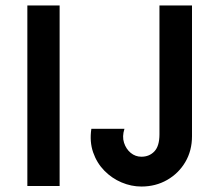

<svg xmlns="http://www.w3.org/2000/svg" viewBox="-20 -680 794 702"><path d="M80 0V-660H198V0ZM497 2Q460 2 424.5 -13Q389 -28 361.5 -56Q334 -84 320.5 -123Q307 -162 314 -209H435Q426 -181 433.5 -158Q441 -135 458 -121Q475 -107 497 -107Q526 -107 544.5 -126.5Q563 -146 563 -189V-660H682V-182Q682 -129 657.5 -87.5Q633 -46 591 -22Q549 2 497 2Z"/></svg>

Font: Lil Grotesk Bold
Style: Regular
Weight: 700
Designer: Bastien Sozeau
Foundry: NBR — Bastien Sozeau
Version: Version 4.002; ttfautohint (v1.8.4.7-5d5b)